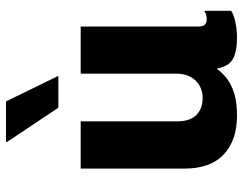

<svg xmlns="http://www.w3.org/2000/svg" viewBox="-105 -695 810 640"><g transform="rotate(-90 300.0 -375.0)"><path d="M234 10Q153 10 105.5 -34Q58 -78 58 -166V-511H215.5V-190Q215.5 -146 237 -125.2Q258.5 -104.5 293 -104.5Q316.5 -104.5 335 -115Q353.5 -125.5 364 -145.5Q374.5 -165.5 374.5 -192.5V-511H531.5V-119Q531.5 -103.5 538 -97.2Q544.5 -91 554.5 -91Q562 -91 569 -92.5Q576 -94 584 -99V-9.5Q571 -0.5 545.5 4.8Q520 10 496.5 10Q455.5 10 433.8 1.2Q412 -7.5 403.5 -23Q395 -38.5 391 -58Q378 -39 358.2 -23.8Q338.5 -8.5 308.5 0.8Q278.5 10 234 10ZM261 -585.5 146.5 -757 148 -760H282L367 -585.5Z"/></g></svg>

Font: Chivo Mono Medium
Style: Regular
Weight: 500
Monospace: yes
Designer: Hector Gatti
Foundry: Omnibus-Type
Version: Version 1.008